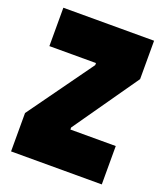

<svg xmlns="http://www.w3.org/2000/svg" viewBox="-130 -790 758 879"><g transform="rotate(20 248.5 -350.0)"><path d="M469 -513 248 -197V-187H469V0H27V-187L254 -503V-513H27V-700H469Z"/></g></svg>

Font: Phudu Black
Style: Regular
Weight: 900
Version: Version 1.005;gftools[0.9.23]